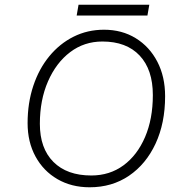

<svg xmlns="http://www.w3.org/2000/svg" viewBox="-20 -786 720 814"><path d="M313 -766H613L605 -720H305ZM97 -264Q97 -349 121 -421.5Q145 -494 189 -547.5Q233 -601 292 -630.5Q351 -660 421 -660Q497 -660 555.5 -624Q614 -588 647 -524.5Q680 -461 680 -378Q680 -264 639.5 -177Q599 -90 527 -41Q455 8 360 8Q283 8 223.5 -26.5Q164 -61 130.5 -122.5Q97 -184 97 -264ZM628 -383Q628 -491 572 -550.5Q516 -610 414 -610Q337 -610 277.5 -565Q218 -520 183.5 -441Q149 -362 149 -261Q149 -157 206.5 -99.5Q264 -42 367 -42Q445 -42 503.5 -85Q562 -128 595 -205Q628 -282 628 -383Z"/></svg>

Font: Overused Grotesk Light
Style: Italic
Weight: 300
Italic angle: -10°
Version: Version 0.003